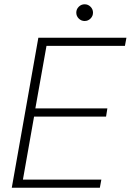

<svg xmlns="http://www.w3.org/2000/svg" viewBox="-20 -876 610 896"><path d="M35 0 159 -700H570L563 -662H197L145 -370H481L475 -332H139L87 -38H453L446 0ZM375 -778Q359 -778 347.5 -789.5Q336 -801 336 -817Q336 -833 347.5 -844.5Q359 -856 375 -856Q391 -856 402.5 -844.5Q414 -833 414 -817Q414 -801 402.5 -789.5Q391 -778 375 -778Z"/></svg>

Font: DM Sans 9pt ExtraLight
Style: Italic
Weight: 250
Italic angle: -10°
Version: Version 4.004;gftools[0.9.30]